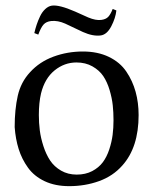

<svg xmlns="http://www.w3.org/2000/svg" viewBox="-20 -648 560 683"><path d="M247.1 -606.9 293.9 -585.9Q320.8 -574.7 339.8 -577.1Q356.4 -579.1 365 -588.1Q373.5 -597.2 380.9 -616.2L394 -610.8Q391.1 -584 376 -554.7Q360.8 -525.4 338.9 -522Q311 -518.1 274.9 -534.2L211.9 -564Q185.5 -575.7 162.1 -573.2Q144.5 -571.3 135 -560.8Q125.5 -550.3 116.2 -524.9L102.1 -530.3Q105.5 -545.4 110.4 -560.1Q115.2 -574.7 122.6 -590.1Q129.9 -605.5 140.9 -615.7Q151.9 -626 164.1 -627.9Q189.9 -631.8 247.1 -606.9ZM126 -315.9Q118.2 -282.7 118.2 -238.8Q118.2 -210.9 121.6 -184.1Q125 -157.2 134.5 -127.9Q144 -98.6 158.4 -76.9Q172.9 -55.2 197.3 -41Q221.7 -26.9 252.9 -26.9Q284.2 -26.9 307.9 -39.3Q331.5 -51.8 345.7 -70.8Q359.9 -89.8 368.7 -116.5Q377.4 -143.1 380.6 -168Q383.8 -192.9 383.8 -220.2Q383.8 -248 381.1 -273.4Q378.4 -298.8 369.9 -327.6Q361.3 -356.4 347.4 -377.2Q333.5 -397.9 308.8 -411.9Q284.2 -425.8 252 -425.8Q209 -425.8 174.1 -397.5Q139.2 -369.1 126 -315.9ZM226.1 14.2Q176.3 14.2 138.9 -3.4Q101.6 -21 79.6 -51.5Q57.6 -82 46.4 -117.9Q35.2 -153.8 32.2 -195.8Q32.2 -258.8 43.2 -307.4Q54.2 -356 86.9 -391.1Q120.6 -428.2 170.2 -446.5Q219.7 -464.8 274.9 -464.8Q327.6 -464.8 367.4 -445.6Q407.2 -426.3 429.4 -393.3Q451.7 -360.4 462.4 -321.5Q473.1 -282.7 473.1 -238.8Q473.1 -123.5 415 -59.1Q381.8 -21.5 332.3 -3.7Q282.7 14.2 226.1 14.2Z"/></svg>

Font: Aref Ruqaa
Style: Regular
Weight: 400
Designer: Abdoulla Aref
Version: Version 0.7